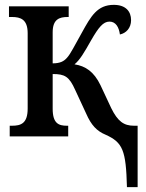

<svg xmlns="http://www.w3.org/2000/svg" viewBox="-20 -562 602 791"><path d="M503 209H547V-44H532C490 -44 465 -62 438 -117L394 -211C367 -267 332 -290 287 -297C309 -315 326 -344 356 -397C386 -449 405 -473 431 -473C457 -473 470 -450 474 -420C499 -425 520 -446 520 -479C520 -515 498 -542 449 -542C381 -542 355 -496 317 -427C288 -376 271 -340 256 -324C243 -309 227 -301 197 -301V-429C197 -483 225 -492 259 -492H263V-536H17V-492H29C65 -492 94 -482 94 -425V-115C94 -53 66 -44 29 -44H20V0H261V-44H256C222 -44 197 -53 197 -114V-257C247 -257 265 -247 290 -191L335 -94C356 -46 379 -22 415 -7C486 25 499 57 503 209Z"/></svg>

Font: Noto Serif Condensed Medium
Style: Regular
Weight: 500
Width: 3
Designer: Monotype Design Team
Foundry: Monotype Imaging Inc.
Version: Version 2.015